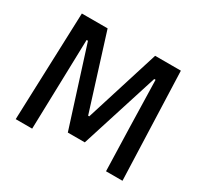

<svg xmlns="http://www.w3.org/2000/svg" viewBox="-137 -812 1027 985"><g transform="rotate(30 377.0 -319.5)"><path d="M158.5 0H61L84 -639H236.5L374 -201H380.5L518 -639H670.5L693.5 0H596L588.5 -255.5L581.5 -533.5H573.5L427.5 -74H327L181 -533.5H173L165.5 -255Z"/></g></svg>

Font: Anek Malayalam Medium Medium
Style: Regular
Weight: 500
Version: Version 1.003